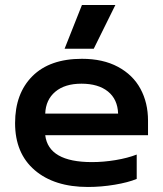

<svg xmlns="http://www.w3.org/2000/svg" viewBox="-20 -729 649 764"><path d="M306 -709H439L353 -535H237ZM40 -239Q40 -357 109 -426Q178 -495 306 -495Q390 -495 449.5 -463Q509 -431 539 -375.5Q569 -320 569 -249V-191H160Q173 -84 346 -84Q392 -84 440 -92Q488 -100 524 -114V-17Q490 -3 436.5 6Q383 15 330 15Q196 15 118 -52Q40 -119 40 -239ZM450 -277Q448 -334 409.5 -365Q371 -396 304 -396Q238 -396 200 -364Q162 -332 160 -277Z"/></svg>

Font: Prompt Medium
Style: Regular
Weight: 500
Designer: Katatrad Team
Foundry: CadsonDemak
Version: Version 1.000